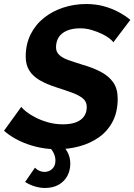

<svg xmlns="http://www.w3.org/2000/svg" viewBox="-41 -735 669 956"><path d="M243 8Q168 8 98 -16.5Q28 -41 -21 -84L65 -203Q71 -194 89 -179.5Q107 -165 135 -150.5Q163 -136 198 -126Q233 -116 272 -116Q312 -116 338.5 -126.5Q365 -137 378 -156.5Q391 -176 391 -202Q391 -229 371.5 -245Q352 -261 318 -273.5Q284 -286 240 -300Q190 -316 156 -336Q122 -356 104.5 -384.5Q87 -413 87 -453Q87 -515 111.5 -564Q136 -613 178.5 -646.5Q221 -680 275 -697.5Q329 -715 388 -715Q435 -715 475.5 -704Q516 -693 549.5 -675Q583 -657 608 -636L523 -524Q520 -531 505 -543Q490 -555 467 -566Q444 -577 416 -585.5Q388 -594 358 -594Q319 -594 291.5 -582Q264 -570 251 -549Q238 -528 238 -499Q238 -477 253.5 -462Q269 -447 298 -436.5Q327 -426 369 -413Q422 -398 461.5 -377Q501 -356 523 -324.5Q545 -293 545 -244Q545 -177 519.5 -129Q494 -81 451 -51Q408 -21 354.5 -6.5Q301 8 243 8ZM182 201Q159 201 133.5 193.5Q108 186 84 171L133 100Q143 110 155 115.5Q167 121 180 121Q203 121 219 106Q235 91 235 65Q235 47 228 31Q221 15 207 0L256 -29Q278 -7 293.5 19.5Q309 46 309 80Q309 113 294.5 140.5Q280 168 251.5 184.5Q223 201 182 201Z"/></svg>

Font: Raleway Thin
Style: Bold Italic
Weight: 700
Italic angle: -12°
Version: Version 4.026